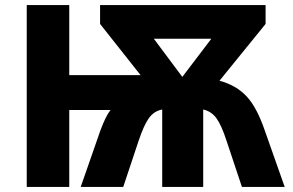

<svg xmlns="http://www.w3.org/2000/svg" viewBox="-20 -734 1149 754"><path d="M1023 -640 842 -417Q908 -399 948.5 -355.5Q989 -312 1020 -221L1098 0H930L870 -180Q850 -242 830 -269.5Q810 -297 778 -304V0H617V-304Q585 -298 565 -270.5Q545 -243 524 -180L464 0H297L374 -221Q395 -278 414 -302H252V0H85V-714H252V-439H532L373 -640V-714H1023ZM584 -582 696 -432 810 -582Z"/></svg>

Font: Noto Sans UI ExtraBold
Style: Regular
Weight: 800
Designer: Monotype Design Team
Foundry: Monotype Imaging Inc.
Version: Version 1.001